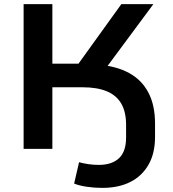

<svg xmlns="http://www.w3.org/2000/svg" viewBox="-20 -725 841 935"><path d="M478 190Q439 190 402.5 184.5Q366 179 341 169L365 65Q387 71 411.5 74.5Q436 78 461 78Q525 78 559.5 45.5Q594 13 594 -55V-117Q594 -180 570.5 -220.5Q547 -261 500 -280.5Q453 -300 382 -300H235V0H95V-705H235V-415H380L345 -391L571 -705H727L475 -365L459 -410Q547 -403 608.5 -369.5Q670 -336 702.5 -274.5Q735 -213 735 -123V-58Q735 22 703 77.5Q671 133 614 161.5Q557 190 478 190Z"/></svg>

Font: Nunito Sans 10pt SemiExpanded
Style: Bold
Weight: 700
Width: 6
Designer: Vernon Adams
Foundry: Vernon Adams
Version: Version 3.101;gftools[0.9.27]